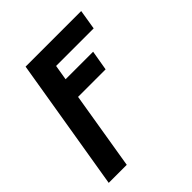

<svg xmlns="http://www.w3.org/2000/svg" viewBox="-200 -653 1001 1001"><g transform="rotate(-45 300.0 -152.5)"><path d="M27 215 149 -520H559L541 -410H264L250 -326H453L434 -215H231L160 215Z"/></g></svg>

Font: Iosevka Aile Extrabold
Style: Italic
Weight: 800
Italic angle: -9°
Designer: Belleve Invis
Foundry: Belleve Invis
Version: Version 31.1.0; ttfautohint (v1.8.4)